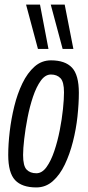

<svg xmlns="http://www.w3.org/2000/svg" viewBox="-20 -810 387 840"><path d="M139 10Q76 10 46 -22Q16 -54 16 -132Q16 -179 22.5 -234.5Q29 -290 42.5 -345Q56 -400 78 -445.5Q100 -491 131 -518.5Q162 -546 203 -546Q265 -546 295 -514Q325 -482 325 -404Q325 -357 319 -301Q313 -245 299 -190Q285 -135 263.5 -90Q242 -45 211 -17.5Q180 10 139 10ZM139 -52Q164 -52 183.5 -79Q203 -106 217.5 -149Q232 -192 241.5 -240.5Q251 -289 255.5 -333Q260 -377 260 -406Q260 -452 244.5 -468Q229 -484 203 -484Q178 -484 158.5 -457Q139 -430 124.5 -387Q110 -344 100.5 -295Q91 -246 86 -202.5Q81 -159 81 -132Q81 -84 96.5 -68Q112 -52 139 -52ZM146 -596 94 -790H155L192 -596ZM254 -596 202 -790H263L301 -596Z"/></svg>

Font: Georama Condensed
Style: Italic
Weight: 400
Width: 3
Italic angle: -9°
Designer: Jean-Baptiste Levee
Foundry: Production Type
Version: Version 1.000